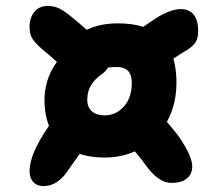

<svg xmlns="http://www.w3.org/2000/svg" viewBox="-20 -669 740 651"><path d="M127.9 -38.1Q96.2 -38.1 84.7 -64.7Q73.2 -91.3 91.8 -145Q109.9 -190.9 146 -242.2Q132.3 -277.8 130.9 -320.8Q128.4 -397.9 172.9 -459Q149.4 -480.5 133.8 -493.2Q105 -516.6 92.5 -533.7Q80.1 -550.8 80.1 -577.1Q80.1 -608.4 96.4 -628.7Q112.8 -648.9 142.1 -648.9Q162.6 -648.9 180.7 -640.4Q198.7 -631.8 227.1 -607.9Q238.3 -599.6 273.9 -567.9Q318.8 -589.8 379.9 -589.8Q428.7 -589.8 465.8 -578.1Q471.7 -582.5 492.2 -596.2Q552.7 -638.2 592.8 -638.2Q622.1 -638.2 637 -618.9Q651.9 -599.6 651.9 -564.9Q651.9 -541 644 -527.3Q636.2 -513.7 615.2 -500Q606 -495.1 589.8 -484.4Q573.7 -473.6 567.9 -470.2Q576.7 -438.5 578.1 -401.9Q581.1 -319.8 545.9 -255.9Q577.1 -218.8 585 -208Q631.8 -140.1 631.8 -105Q631.8 -78.6 613.5 -63.7Q595.2 -48.8 561 -48.8Q517.6 -48.8 474.1 -108.9Q459.5 -130.4 437 -155.8Q391.6 -134.8 334 -134.8Q289.1 -134.8 250 -147Q215.3 -98.6 213.9 -96.2Q177.7 -38.1 127.9 -38.1ZM275.9 -331.1Q275.9 -305.7 291.5 -291.7Q307.1 -277.8 335 -277.8Q374 -277.8 401.1 -309.1Q428.2 -340.3 426.8 -393.1Q424.8 -441.9 376 -441.9Q361.8 -441.9 346.2 -439.9Q337.4 -425.8 328.1 -419.9Q301.3 -400.9 288.6 -379.9Q275.9 -358.9 275.9 -331.1Z"/></svg>

Font: Shantell Sans Irregular
Style: Bold
Weight: 700
Designer: Stephen Nixon, Anya Danilova, Shantell Martin
Foundry: Arrow Type
Version: Version 1.006;[9816181b4]